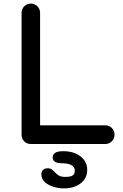

<svg xmlns="http://www.w3.org/2000/svg" viewBox="-20 -801 682 1068"><path d="M151 0Q129 0 114.5 -15Q100 -30 100 -52V-729Q100 -751 115 -766Q130 -781 151 -781Q173 -781 188 -766Q203 -751 203 -729V-104H565Q587 -104 602 -89Q617 -74 617 -52Q617 -30 602 -15Q587 0 565 0ZM335 247Q308 247 279 238.5Q250 230 230 212.5Q210 195 210 168Q210 153 220 144Q230 135 245 135Q260 135 269 142Q278 149 286.5 158.5Q295 168 307.5 175.5Q320 183 343 183Q372 183 384 175Q396 167 396 148Q396 128 377.5 117.5Q359 107 321 107Q300 107 286.5 99Q273 91 273 75Q273 40 331 40Q391 40 428 69Q465 98 465 143Q465 192 428 219.5Q391 247 335 247Z"/></svg>

Font: Comfortaa
Style: Bold
Weight: 700
Designer: Johan Aakerlund
Foundry: Johan Aakerlund
Version: Version 3.104; ttfautohint (v1.8.1.43-b0c9)